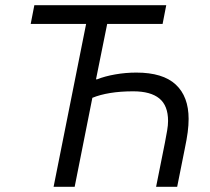

<svg xmlns="http://www.w3.org/2000/svg" viewBox="-20 -718 809 738"><path d="M186 0 311 -626H98L112 -698H619L605 -626H392L349 -413H353Q383 -425 423 -432Q463 -439 504 -439Q606 -439 655.5 -393Q705 -347 705 -261Q705 -237 701.5 -210Q698 -183 690 -145L661 0H580L614 -170Q619 -196 622.5 -216.5Q626 -237 626 -253Q626 -312 592.5 -339.5Q559 -367 492 -367Q443 -367 403.5 -360.5Q364 -354 335 -342L267 0Z"/></svg>

Font: IBM Plex Sans
Style: Italic
Weight: 400
Italic angle: -11.31°
Designer: Mike Abbink, Paul van der Laan, Pieter van Rosmalen
Foundry: Bold Monday
Version: Version 3.201